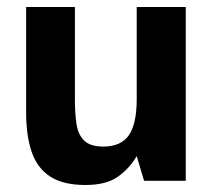

<svg xmlns="http://www.w3.org/2000/svg" viewBox="-20 -516 607 548"><path d="M224.1 12Q159.6 12 122.6 -12.5Q85.6 -37 70.1 -83.3Q54.6 -129.7 54.6 -194.6V-496H193.8V-230.2Q193.8 -194.6 198 -164.1Q202.1 -133.5 219.3 -115.6Q236.6 -97.7 275.1 -97.7Q325.1 -97.7 347.7 -129.9Q370.2 -162.1 370.2 -232.9V-496H510.2V0H391.2L370.2 -70.4Q348.4 -33.6 315.2 -10.8Q282.1 12 224.1 12Z"/></svg>

Font: Atkinson Hyperlegible Next
Style: Regular
Weight: 400
Designer: Elliott Scott, Megan Eiswerth, Linus Boman, Theodore Petrosky, Letters from Sweden
Foundry: Applied Design Works, Letters from Sweden
Version: Version 2.001